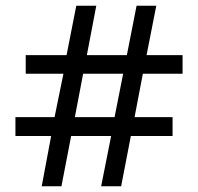

<svg xmlns="http://www.w3.org/2000/svg" viewBox="-20 -652 693 672"><path d="M159 -176H34V-242H171L202 -394H70V-459H213L247 -632H317L284 -459H424L458 -632H527L493 -459H619V-394H480L451 -242H584V-176H438L404 0H334L369 -176H229L195 0H126ZM381 -242 411 -394H271L242 -242Z"/></svg>

Font: utelugu05
Style: Book
Weight: 400
Designer: Jelle Bosma - Monotype Design Team
Foundry: Monotype Imaging Inc.
Version: Version 2.003